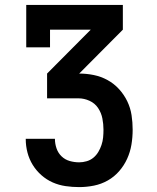

<svg xmlns="http://www.w3.org/2000/svg" viewBox="-20 -540 640 783"><path d="M303 223Q275 223 247.5 219Q220 215 195 204Q170 193 149 174.5Q128 156 113.5 132.5Q99 109 92 82Q85 55 85 28V26H204V27Q204 46 210.5 65Q217 84 231 97.5Q245 111 264 116.5Q283 122 303 122Q318 122 333.5 117.5Q349 113 361 103Q373 93 381 79.5Q389 66 394 51Q399 36 400.5 20.5Q402 5 402 -11Q402 -34 397.5 -57Q393 -80 380 -99.5Q367 -119 345 -129Q323 -139 300 -139H172V-240L350 -419H184V-347H87V-520H481V-419L303 -240Q333 -240 362.5 -234Q392 -228 418.5 -213.5Q445 -199 465.5 -176.5Q486 -154 499 -127Q512 -100 516.5 -70.5Q521 -41 521 -11Q521 20 516 50Q511 80 498.5 107.5Q486 135 466 158Q446 181 419.5 196Q393 211 363 217Q333 223 303 223Z"/></svg>

Font: Iosevka HT Extended
Style: Bold
Weight: 700
Width: 7
Monospace: yes
Designer: Belleve Invis
Foundry: Belleve Invis
Version: Version 32.3.0; ttfautohint (v1.8.4)